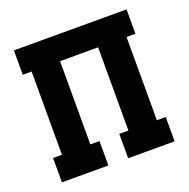

<svg xmlns="http://www.w3.org/2000/svg" viewBox="-99 -615 699 711"><g transform="rotate(-20 250.0 -260.0)"><path d="M28 0V-96H63V-424H28V-520H472V-424H437V-96H472V0H289V-96H325V-424H175V-96H211V0Z"/></g></svg>

Font: Iosevka Gothic
Style: Bold
Weight: 700
Monospace: yes
Designer: Belleve Invis
Foundry: Belleve Invis
Version: Version 15.5.1; ttfautohint (v1.8.4)